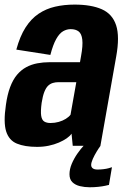

<svg xmlns="http://www.w3.org/2000/svg" viewBox="-27 -622 533 819"><path d="M131 4.5Q157.7 4.5 181.1 -0.5Q204.5 -5.4 224 -13.8Q243.4 -22.2 257.3 -31.8Q271.2 -41.4 278.2 -51.8L283.3 0H401.3L468.5 -379.9Q484.2 -466 468.3 -514.3Q452.4 -562.6 407.3 -582.5Q362.3 -602.4 291 -602.4Q246.5 -602.4 208 -593.5Q169.6 -584.7 137.8 -563.4Q105.9 -542.1 82 -504.8Q58.1 -467.5 42.6 -410.4L187.8 -387.7Q199.2 -431.6 212.9 -455.7Q226.5 -479.8 242.2 -488.8Q257.8 -497.7 274.5 -497.7Q295.5 -497.7 308.3 -488Q321.1 -478.2 324 -453.1Q327 -428.1 318.8 -383.1L314.2 -356.7H184.5Q157.4 -356.7 132 -351.9Q106.6 -347.1 84.9 -335.4Q63.2 -323.7 45.7 -303.1Q28.3 -282.5 16.2 -250.4Q4.2 -218.4 -1.8 -174.5Q-12.9 -100.1 -0.8 -61.7Q11.4 -23.2 45.1 -9.4Q78.8 4.5 131 4.5ZM188.4 -97.3Q172.1 -97.3 161.7 -103.7Q151.4 -110.1 148.6 -128.6Q145.8 -147.1 150.7 -183.7Q155.2 -212.4 162.1 -230Q169.1 -247.6 178.2 -256.3Q187.4 -264.9 198.6 -268.2Q209.8 -271.5 222.6 -271.5H298.5L273.8 -132.5Q266.8 -123.3 253.7 -115.1Q240.6 -106.9 223.7 -102.1Q206.9 -97.3 188.4 -97.3ZM355.9 176.8Q375.2 176.8 392.5 174.9Q409.9 173 422.4 170.3Q434.9 167.7 437.8 166.7L450.5 91.2Q447.3 92.7 437 95.4Q426.7 98.2 413.9 99.7Q401.1 101.2 388.9 101.2Q375.6 101.2 368.7 96Q361.9 90.9 361.9 81.7Q361.9 71.6 368.9 55.8Q375.9 40.1 385.5 24.4Q395.1 8.6 401.7 0H329.5Q317.5 12.7 303.2 33.1Q288.9 53.6 279.1 76.7Q269.4 99.8 269.4 121.3Q269.4 143 281.6 155Q293.9 167.1 313.9 172Q334 176.8 355.9 176.8Z"/></svg>

Font: Anybody Thin Condensed
Style: Italic
Weight: 100
Width: 3
Italic angle: -10°
Version: Version 1.113;gftools[0.9.25]